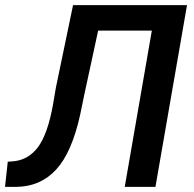

<svg xmlns="http://www.w3.org/2000/svg" viewBox="-46 -731 758 751"><path d="M239.7 -710.9 172.4 -387.2 161.6 -323.7C147.9 -245.6 127.9 -189.5 102.1 -154.8C75.7 -120.1 42 -102.1 1 -99.6L-15.6 -98.6L-26.4 0H16.6C80.1 -0.5 132.3 -22.9 173.3 -67.4C214.4 -111.8 246.1 -184.1 268.1 -284.7L282.7 -356L337.9 -611.3H547.9L441.9 0H562L685.5 -710.9Z"/></svg>

Font: Roboto Medium
Style: Italic
Weight: 500
Italic angle: -12°
Designer: Google
Version: Version 2.137; 2017